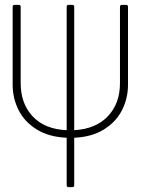

<svg xmlns="http://www.w3.org/2000/svg" viewBox="-20 -526 578 789"><path d="M262 -506H277Q285 -506 285 -498V9Q374 4 423.5 -48.5Q473 -101 473 -184V-498Q473 -506 481 -506H498Q506 -506 506 -498V-178Q506 -122 481.5 -73.5Q457 -25 407 6Q357 37 285 40V235Q285 243 277 243H262Q254 243 254 235V40Q181 37 131 6Q81 -25 56.5 -73.5Q32 -122 32 -178V-498Q32 -506 40 -506H57Q65 -506 65 -498V-184Q65 -100 114.5 -47.5Q164 5 254 9V-498Q254 -506 262 -506Z"/></svg>

Font: LINE Seed JP_TTF Thin
Style: Regular
Weight: 250
Designer: LY Corporation & Fontrix & Fontworks
Version: Version 1.008